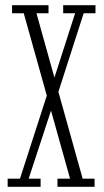

<svg xmlns="http://www.w3.org/2000/svg" viewBox="-20 -720 400 740"><path d="M201.5 0V-31.5H250L71.5 -669H26.5V-700H167V-669H120.5L298.5 -31.5H344.5V0ZM9.5 0V-31.5H57L163.5 -361L192.5 -342L90.5 -31.5H136.5V0ZM201 -353.5 175.5 -376.5 269.5 -669H223.5V-700H348V-669H302.5Z"/></svg>

Font: Imbue Thin 10pt ExtraLight
Style: Regular
Weight: 250
Version: Version 1.102